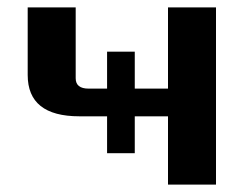

<svg xmlns="http://www.w3.org/2000/svg" viewBox="-20 -500 670 520"><path d="M55 -297V-480H185V-288Q185 -260 220 -260H270V-360H345V-260H435V-480H565V0H435V-185H345V-85H270V-185H195Q55 -185 55 -297Z"/></svg>

Font: Xolonium
Style: Regular
Weight: 400
Designer: Severin Meyer
Version: Version 4.2